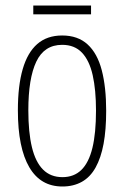

<svg xmlns="http://www.w3.org/2000/svg" viewBox="-20 -668 452 698"><path d="M366 -265Q366 -196 356.5 -145Q347 -94 327.5 -59Q308 -24 277.5 -7Q247 10 207 10Q167 10 137 -7.5Q107 -25 86.5 -60Q66 -95 55.5 -146.5Q45 -198 45 -267Q45 -356 62.5 -416.5Q80 -477 115.5 -508Q151 -539 206 -539Q263 -539 298.5 -506.5Q334 -474 350 -412.5Q366 -351 366 -265ZM83 -267Q83 -187 96 -133Q109 -79 136.5 -51.5Q164 -24 207 -24Q249 -24 276 -50.5Q303 -77 316 -130.5Q329 -184 329 -266Q329 -341 317 -394.5Q305 -448 278 -476.5Q251 -505 206 -505Q141 -505 112 -444Q83 -383 83 -267ZM311 -648V-616H101V-648Z"/></svg>

Font: Noto Sans Khmer ExtraCondensed ExtraLight
Style: Regular
Weight: 250
Width: 2
Designer: Danh Hong and the Monotype Design Team
Foundry: Monotype Imaging Inc.
Version: Version 2.004